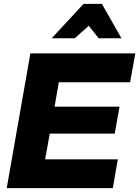

<svg xmlns="http://www.w3.org/2000/svg" viewBox="-20 -979 724 999"><path d="M239 -284H577L602 -424H264L286 -551H657L684 -701H138L15 0H567L593 -150H215ZM510 -959H415L249 -780H369L442 -845L493 -780H612Z"/></svg>

Font: Geom ExtraBold
Style: Bold Italic
Weight: 800
Italic angle: -10°
Version: Version 1.102